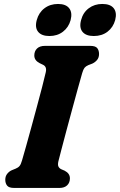

<svg xmlns="http://www.w3.org/2000/svg" viewBox="-20 -926 591 946"><path d="M267.5 -130.5Q264 -114 267.8 -105.8Q271.5 -97.5 281 -92.5L298.5 -85Q324.5 -71.5 324.5 -47.5Q324.5 -26 311 -13Q297.5 0 273 0H50Q24 0 15 -11.5Q6 -23 6 -40.5Q6 -58 15.8 -70Q25.5 -82 38.5 -87.5L57 -95Q69.5 -100 76.2 -108Q83 -116 88.5 -135.5Q96.5 -162.5 108.5 -205.5Q120.5 -248.5 134.5 -299.5Q148.5 -350.5 162.2 -401.8Q176 -453 187.5 -497Q199 -541 205.5 -570Q212 -597.5 191.5 -607L175 -615Q149 -628.5 149 -652.5Q149 -674 162.5 -687Q176 -700 201.5 -700H424Q450.5 -700 459.2 -688.8Q468 -677.5 468 -660Q468 -642 458 -630.2Q448 -618.5 434.5 -612.5L415 -605Q402.5 -599.5 396.5 -592Q390.5 -584.5 385 -566Q376 -535.5 363 -487.8Q350 -440 335 -385.2Q320 -330.5 306.2 -278.5Q292.5 -226.5 282 -186.8Q271.5 -147 267.5 -130.5ZM223.5 -748.5Q185 -748.5 168 -769.2Q151 -790 161 -827Q171 -864 199 -885.2Q227 -906.5 266 -906.5Q304.5 -906.5 321 -885.2Q337.5 -864 328 -827Q318 -791 290.2 -769.8Q262.5 -748.5 223.5 -748.5ZM442 -748.5Q403.5 -748.5 386.5 -769.2Q369.5 -790 379.5 -827Q389 -864 417.2 -885.2Q445.5 -906.5 484 -906.5Q524 -906.5 540.5 -885.2Q557 -864 547.5 -827Q537.5 -791 509.8 -769.8Q482 -748.5 442 -748.5Z"/></svg>

Font: Fraunces 72pt S100
Style: Bold Italic
Weight: 700
Italic angle: -16°
Version: Version 1.000; ttfautohint (v1.8.3)